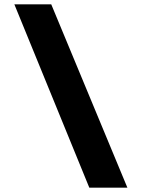

<svg xmlns="http://www.w3.org/2000/svg" viewBox="-20 -820 690 890"><path d="M46.5 -800H217.5L570.5 50H394Z"/></svg>

Font: B612 Mono
Style: Bold
Weight: 700
Version: Version 1.005